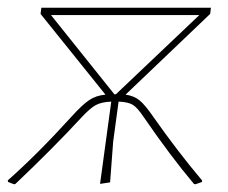

<svg xmlns="http://www.w3.org/2000/svg" viewBox="-29 -472 590 497"><path d="M8 5Q4 4 -8 -1L-9 -5Q67 -72 156 -170Q184 -201 202 -213Q220 -225 244 -227L76 -436L78 -452H517L515 -436L296 -227Q318 -224 332.5 -212Q347 -200 369 -168Q430 -81 494 -5V-1Q492 0 477 5L473 4Q413 -67 343 -169Q327 -193 315 -200.5Q303 -208 278 -209L264 -106L256 0L230 4L259 -209Q234 -208 219 -200Q204 -192 181 -167Q108 -88 11 4ZM103 -433 267 -228H271L487 -433Z"/></svg>

Font: Alegreya Sans SC Thin
Style: Italic
Weight: 100
Italic angle: -7°
Designer: Juan Pablo del Peral
Foundry: Huerta Tipografica
Version: Version 2.007